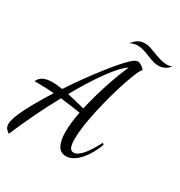

<svg xmlns="http://www.w3.org/2000/svg" viewBox="-228 -987 1143 1219"><g transform="rotate(30 343.0 -377.5)"><path d="M-17 35Q-17 -4 24.5 -87Q66 -170 135 -278Q74 -283 27 -283H-8Q11 -335 96 -335Q123 -335 168 -328Q245 -444 324.5 -546.5Q404 -649 450 -692Q479 -720 498 -720Q519 -720 551 -688Q531 -672 493 -558.5Q455 -445 425 -310.5Q395 -176 395 -94Q395 -54 403.5 -34Q412 -14 432 -14Q487 -14 563 -162L573 -152Q542 -70 495.5 -20Q449 30 400 30Q360 30 341 -5.5Q322 -41 322 -104Q322 -168 339 -253Q275 -263 191 -273Q93 -93 17 87Q-17 68 -17 35ZM466 -657Q421 -629 355.5 -539Q290 -449 217 -319Q257 -311 301 -299L346 -288Q367 -382 400 -483Q433 -584 466 -657ZM538 -783Q509 -795 488 -801Q467 -807 446 -807Q415 -807 392 -792Q428 -842 479 -842Q497 -842 516 -836.5Q535 -831 561 -820Q600 -806 622 -800Q644 -794 669 -794Q685 -794 703 -802Q670 -761 621 -761Q603 -761 584.5 -766.5Q566 -772 538 -783Z"/></g></svg>

Font: Dancing Script
Style: Regular
Weight: 400
Designer: Pablo Impallari
Foundry: Pablo Impallari
Version: Version 2.000